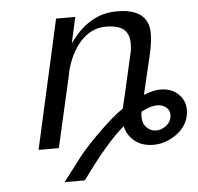

<svg xmlns="http://www.w3.org/2000/svg" viewBox="-47 -525 720 698"><g transform="rotate(-5 313.5 -176.0)"><path d="M77 0 182 -470H252L231 -375Q301 -476 401 -477Q427 -477 438 -475Q515 -463 520 -396Q522 -362 510 -310L476 -166Q510 -180 538 -180Q582 -180 608 -150Q634 -120 624 -75Q615 -35 576.5 -8.5Q538 18 495 18Q453 18 426 -4.5Q399 -27 393 -59Q329 -6 235 125H161Q174 108 197 78Q220 48 229 36Q257 1 307 -48Q357 -97 395 -123Q397 -131 400.5 -146Q404 -161 406 -169L439 -314Q444 -331 444 -344Q447 -375 436 -394Q420 -425 359 -425Q307 -425 268 -383Q229 -341 212 -271V-268L151 0ZM462 -106Q456 -70 471.5 -51.5Q487 -33 510 -33Q527 -33 543.5 -44.5Q560 -56 564 -73Q570 -97 555 -111Q542 -124 519 -124Q498 -124 462 -106Z"/></g></svg>

Font: Coval
Style: ExtraLight Italic
Weight: 200
Foundry: Context Ltd
Version: Version 001.000